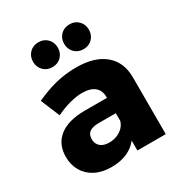

<svg xmlns="http://www.w3.org/2000/svg" viewBox="-180 -891 962 1025"><g transform="rotate(-30 300.5 -378.5)"><path d="M267.6 -230.1Q230.4 -230.1 211.7 -216.6Q193 -203 193 -173.7Q193 -145.3 212.2 -128.4Q231.4 -111.6 265.7 -111.6Q292.7 -111.6 315.3 -120.9Q337.9 -130.1 353.3 -146.5Q368.7 -162.9 374.3 -184L398.6 -104.7Q377 -50.4 329.1 -21.3Q281.3 7.9 210.9 7.9Q153.3 7.9 111.9 -13.9Q70.4 -35.6 48.3 -73.6Q26.1 -111.7 26.1 -161.1Q26.1 -238.3 79.5 -281Q132.9 -323.7 233.4 -324.7H391.1V-230.1ZM373.9 -331.3Q373.9 -370.1 347.9 -392Q321.9 -413.9 270.9 -413.9Q236.9 -413.9 194.8 -402.7Q152.7 -391.6 108.7 -370.3L60 -487.7Q102.7 -507.3 143.4 -520.6Q184.1 -533.9 225.9 -540.7Q267.7 -547.6 312.4 -547.6Q424.6 -547.6 486.4 -496.1Q548.1 -444.6 548.6 -351.9L549 0H374.3ZM204.9 -764.9Q237.9 -764.9 259.4 -743.2Q280.9 -721.6 280.9 -688.5Q280.9 -655.4 259.4 -633.6Q237.9 -611.9 204.9 -611.9Q171.4 -611.9 149.9 -633.8Q128.4 -655.7 128.4 -688.3Q128.4 -721.5 149.9 -743.2Q171.4 -764.9 204.9 -764.9ZM396.6 -764.9Q429.6 -764.9 451.1 -743.2Q472.6 -721.6 472.6 -688.5Q472.6 -655.4 451.1 -633.6Q429.6 -611.9 396.6 -611.9Q363.1 -611.9 341.6 -633.8Q320.1 -655.7 320.1 -688.3Q320.1 -721.5 341.6 -743.2Q363.1 -764.9 396.6 -764.9Z"/></g></svg>

Font: Alexandria
Style: Regular
Weight: 400
Designer: Mohamed Gaber
Foundry: Kief Type Foundry
Version: Version 5.100